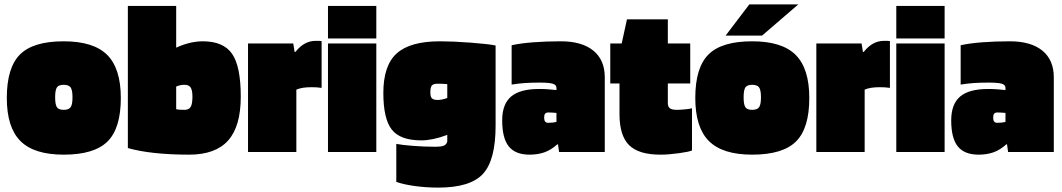

<svg xmlns="http://www.w3.org/2000/svg" viewBox="-20 -692 4836 874"><path d="M530 -246Q530 -108 469.5 -48Q409 12 270 12Q135 12 73 -50Q11 -112 11 -246Q11 -384 71 -444Q131 -504 270 -504Q406 -504 468 -442Q530 -380 530 -246ZM231 -249Q231 -216 239 -204Q247 -192 270 -192Q293 -192 301.5 -204Q310 -216 310 -249Q310 -282 301.5 -294Q293 -306 270 -306Q247 -306 239 -294Q231 -282 231 -249Z M903 -504Q997 -504 1036.5 -447Q1076 -390 1076 -252Q1076 -117 1018.5 -52.5Q961 12 841 12Q756 12 685.5 4.5Q615 -3 562 -18V-665H782V-475Q812 -489 843 -496.5Q874 -504 903 -504ZM856 -252Q856 -281 848 -293.5Q840 -306 820 -306Q810 -306 800.5 -304Q791 -302 782 -298V-195Q790 -193 799.5 -192.5Q809 -192 819 -192Q840 -192 848 -205.5Q856 -219 856 -252Z M1329 0H1109V-494H1315L1321 -456H1325Q1346 -482 1368.5 -494Q1391 -506 1416 -506Q1428 -506 1433 -506Q1438 -506 1444 -505V-292Q1431 -294 1420 -294.5Q1409 -295 1398 -295Q1376 -295 1359.5 -292.5Q1343 -290 1329 -284Z M1693 -517H1473V-665H1693ZM1693 0H1473V-494H1693Z M1975 162Q1921 162 1869.5 155Q1818 148 1784 136V-37Q1809 -32 1860 -28Q1911 -24 1960 -24Q1990 -24 2001.5 -29.5Q2013 -35 2016 -48V-78Q1981 -65 1952 -59Q1923 -53 1898 -53Q1802 -53 1763.5 -102Q1725 -151 1725 -269Q1725 -394 1786 -449Q1847 -504 1983 -504Q2041 -504 2121 -498Q2201 -492 2236 -485V-120Q2236 37 2178.5 99.5Q2121 162 1975 162ZM1973 -311Q1953 -311 1946 -303Q1939 -295 1939 -271Q1939 -251 1946.5 -244Q1954 -237 1972 -237Q1981 -237 1991.5 -239Q2002 -241 2016 -246V-309Q2004 -310 1994 -310.5Q1984 -311 1973 -311Z M2391 12Q2326 12 2296 -25.5Q2266 -63 2266 -144Q2266 -218 2306.5 -252.5Q2347 -287 2435 -287Q2456 -287 2476 -285.5Q2496 -284 2513 -282V-292Q2513 -306 2496 -311Q2479 -316 2436 -316Q2398 -316 2369 -314Q2340 -312 2309 -307V-486Q2349 -495 2407.5 -499.5Q2466 -504 2533 -504Q2629 -504 2681 -461.5Q2733 -419 2733 -340V0H2525L2520 -35H2517Q2488 -9 2458 1.5Q2428 12 2391 12ZM2476 -180Q2466 -180 2461.5 -174.5Q2457 -169 2457 -157Q2457 -144 2461.5 -138.5Q2466 -133 2476 -133Q2488 -133 2496.5 -134Q2505 -135 2513 -137V-178Q2501 -179 2492.5 -179.5Q2484 -180 2476 -180Z M2800 -312H2758V-494H2810L2834 -604H3020V-494H3122V-312H3020V-222Q3020 -206 3029.5 -199Q3039 -192 3061 -192Q3075 -192 3096.5 -194Q3118 -196 3130 -199V-7Q3117 -1 3070 5.5Q3023 12 2987 12Q2887 12 2843.5 -31.5Q2800 -75 2800 -172Z M3664 -246Q3664 -108 3603.5 -48Q3543 12 3404 12Q3269 12 3207 -50Q3145 -112 3145 -246Q3145 -384 3205 -444Q3265 -504 3404 -504Q3540 -504 3602 -442Q3664 -380 3664 -246ZM3365 -249Q3365 -216 3373 -204Q3381 -192 3404 -192Q3427 -192 3435.5 -204Q3444 -216 3444 -249Q3444 -282 3435.5 -294Q3427 -306 3404 -306Q3381 -306 3373 -294Q3365 -282 3365 -249ZM3391 -672H3614L3449 -530H3283Z M3916 0H3696V-494H3902L3908 -456H3912Q3933 -482 3955.5 -494Q3978 -506 4003 -506Q4015 -506 4020 -506Q4025 -506 4031 -505V-292Q4018 -294 4007 -294.5Q3996 -295 3985 -295Q3963 -295 3946.5 -292.5Q3930 -290 3916 -284Z M4280 -517H4060V-665H4280ZM4280 0H4060V-494H4280Z M4435 12Q4370 12 4340 -25.5Q4310 -63 4310 -144Q4310 -218 4350.5 -252.5Q4391 -287 4479 -287Q4500 -287 4520 -285.5Q4540 -284 4557 -282V-292Q4557 -306 4540 -311Q4523 -316 4480 -316Q4442 -316 4413 -314Q4384 -312 4353 -307V-486Q4393 -495 4451.5 -499.5Q4510 -504 4577 -504Q4673 -504 4725 -461.5Q4777 -419 4777 -340V0H4569L4564 -35H4561Q4532 -9 4502 1.5Q4472 12 4435 12ZM4520 -180Q4510 -180 4505.5 -174.5Q4501 -169 4501 -157Q4501 -144 4505.5 -138.5Q4510 -133 4520 -133Q4532 -133 4540.5 -134Q4549 -135 4557 -137V-178Q4545 -179 4536.5 -179.5Q4528 -180 4520 -180Z"/></svg>

Font: Blinker Black
Style: Regular
Weight: 900
Designer: Juergen Huber
Foundry: supertype
Version: Version 1.017;hotconv 1.0.117;makeotfexe 2.5.65602